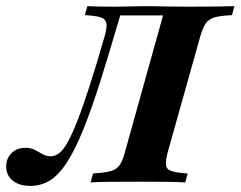

<svg xmlns="http://www.w3.org/2000/svg" viewBox="-79 -591 780 622"><path d="M19.4 11.3Q-16.1 11.3 -37.5 -5.6Q-58.9 -22.6 -58.9 -51.6Q-58.9 -78.2 -41.5 -95.2Q-24.2 -112.1 2.4 -112.1Q21 -112.1 34.3 -105.2Q47.6 -98.4 59.3 -91.5Q71 -84.7 85.5 -84.7Q99.2 -84.7 112.5 -94.8Q125.8 -104.8 139.9 -129.8Q154 -154.8 171.4 -198.8Q188.7 -242.7 210.5 -310.1Q232.3 -377.4 259.7 -472.6Q268.5 -502.4 265.3 -516.5Q262.1 -530.6 245.2 -535.5Q228.2 -540.3 196 -541.9L204 -571Q221 -570.2 244.8 -569.8Q268.5 -569.4 295.2 -569.4Q317.7 -569.4 338.7 -570.2Q359.7 -571 385.5 -571Q406.5 -571 429 -570.6Q451.6 -570.2 477.8 -569.8Q504 -569.4 533.9 -569.4Q582.3 -569.4 620.2 -569.8Q658.1 -570.2 680.6 -571L672.6 -541.9Q635.5 -540.3 616.1 -534.7Q596.8 -529 587.1 -514.5Q577.4 -500 569.4 -471.8L464.5 -98.4Q457.3 -70.2 458.9 -56Q460.5 -41.9 477 -36.7Q493.5 -31.5 529 -29L521 0Q497.6 -1.6 458.5 -2Q419.4 -2.4 369.4 -2.4Q316.9 -2.4 277.8 -2Q238.7 -1.6 214.5 0L222.6 -29Q260.5 -31.5 279.4 -36.7Q298.4 -41.9 308.5 -56Q318.5 -70.2 325.8 -98.4L449.2 -541.1H310.5Q275 -419.4 246 -327.4Q216.9 -235.5 190.7 -171Q164.5 -106.5 138.7 -66.1Q112.9 -25.8 83.9 -7.3Q54.8 11.3 19.4 11.3Z"/></svg>

Font: Playfair 5pt SemiExpanded Light ExtraBold
Style: Italic
Weight: 800
Italic angle: -15.6°
Version: Version 2.001;gftools[0.9.30]